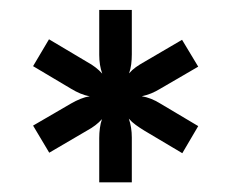

<svg xmlns="http://www.w3.org/2000/svg" viewBox="-20 -780 465 386"><path d="M302 -601.5Q293 -596 283.8 -592.2Q274.5 -588.5 265 -586.5Q283.5 -583.5 302 -572L378.5 -526.5L346.5 -472L270 -517.5Q261 -523 253 -528.8Q245 -534.5 239 -541.5Q245 -524 245 -503.5V-413.5H179.5V-502.5Q179.5 -512.5 180.8 -522.2Q182 -532 185 -540.5Q173.5 -527.5 155 -517.5L79 -473L46.5 -527.5L123 -572Q132.5 -577.5 141.8 -581.2Q151 -585 160.5 -586.5Q151 -588 141.5 -592Q132 -596 123 -601.5L46.5 -647L78.5 -701L155 -655.5Q173.5 -645.5 185.5 -632Q179.5 -649 179.5 -669.5V-760H245V-670.5Q245 -660.5 243.8 -650.8Q242.5 -641 239.5 -632.5Q245.5 -639.5 253.2 -645Q261 -650.5 270 -655.5L346 -700L378.5 -646Z"/></svg>

Font: Lato 2
Style: Regular
Weight: 800
Designer: Lukasz Dziedzic with Adam Twardoch and Botio Nikoltchev
Foundry: tyPoland Lukasz Dziedzic
Version: Version 2.015; 2015-08-06; http://www.latofonts.com/